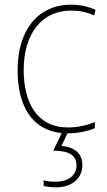

<svg xmlns="http://www.w3.org/2000/svg" viewBox="-20 -558 454 818"><path d="M269 10C314 10 356 0 384 -12V-38C351 -24 310 -15 270 -15C137 -15 81 -121 81 -260C81 -416 159 -513 283 -513C316 -513 349 -507 381 -492L387 -516C356 -530 323 -538 283 -538C141 -538 55 -429 55 -259C55 -111 113 -4 243 9L207 84C271 84 306 102 306 146C306 191 269 216 219 216C198 216 182 215 166 210V234C181 238 199 240 219 240C285 240 331 203 331 145C331 98 299 68 242 64L267 10Z"/></svg>

Font: Noto Sans Armenian SemiCondensed Thin
Style: Regular
Weight: 100
Width: 4
Designer: Monotype Design Team
Foundry: Monotype Imaging Inc.
Version: Version 2.008